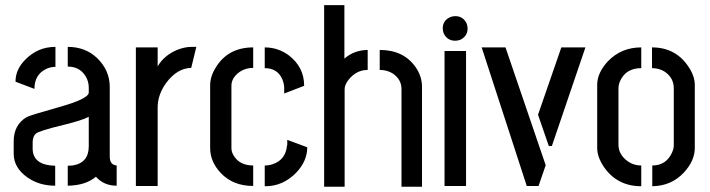

<svg xmlns="http://www.w3.org/2000/svg" viewBox="-20 -709 2706 732"><path d="M32.2 -123Q32.2 -69.3 85 -32.2Q129.9 -1 190.4 -1V-77.1Q105.5 -79.1 104.5 -141.6V-168Q105.5 -189.5 116.2 -199.2Q127.9 -210 220.7 -232.4Q293 -250 318.4 -263.7V-151.4Q318.4 -87.9 256.8 -78.1Q247.1 -77.1 238.3 -77.1V-1Q306.6 -2 345.7 -35.2Q376 -1 424.8 -1V-78.1Q399.4 -80.1 398.4 -110.4V-377.9Q398.4 -440.4 350.6 -487.3Q305.7 -530.3 238.3 -530.3V-455.1Q284.2 -455.1 306.6 -418Q318.4 -398.4 318.4 -375V-356.4Q318.4 -332 202.1 -299.8Q97.7 -270.5 82 -262.7Q32.2 -233.4 32.2 -169.9ZM39.1 -397.5 111.3 -370.1Q111.3 -424.8 156.2 -446.3Q172.9 -454.1 191.4 -454.1V-530.3Q124 -530.3 76.2 -481.4Q39.1 -444.3 39.1 -397.5Z M498 0V-528.3H581.1V-456.1Q606.4 -499 657.2 -519.5Q684.6 -530.3 710.9 -530.3H728.5L709 -450.2Q655.3 -449.2 613.3 -392.6Q581.1 -347.7 581.1 -299.8V0Z M781.2 -144.5Q781.2 -92.8 821.3 -49.8Q868.2 0 945.3 0V-78.1Q892.6 -78.1 870.1 -117.2Q862.3 -130.9 862.3 -144.5V-381.8Q862.3 -413.1 894.5 -435.5Q917 -450.2 945.3 -450.2V-528.3Q851.6 -528.3 804.7 -455.1Q781.2 -418.9 781.2 -383.8ZM989.3 -449.2Q1037.1 -449.2 1055.7 -408.2Q1062.5 -392.6 1063.5 -376V-352.5L1139.6 -381.8Q1139.6 -453.1 1081.1 -498Q1040 -528.3 989.3 -528.3ZM989.3 1Q1058.6 2 1110.4 -51.8Q1151.4 -95.7 1151.4 -147.5L1075.2 -175.8Q1075.2 -174.8 1075.2 -173.8Q1075.2 -172.9 1075.2 -169.9Q1075.2 -167 1075.2 -165Q1075.2 -163.1 1075.2 -160.6Q1075.2 -158.2 1075.2 -156.2L1074.2 -154.3Q1069.3 -99.6 1019.5 -83Q1004.9 -78.1 989.3 -78.1Z M1215.8 2.9V-689.5H1293V-485.4Q1329.1 -517.6 1381.8 -518.6V-442.4Q1337.9 -442.4 1307.6 -403.3Q1293.9 -384.8 1293.9 -369.1V2.9ZM1427.7 -442.4V-518.6Q1518.6 -518.6 1564.5 -453.1Q1588.9 -418 1588.9 -377.9V2.9H1510.7V-369.1Q1510.7 -406.2 1477.5 -428.7Q1456.1 -442.4 1427.7 -442.4Z M1668 -600.6Q1668 -630.9 1696.3 -643.6Q1706.1 -647.5 1715.8 -647.5Q1745.1 -647.5 1758.8 -620.1Q1762.7 -610.4 1762.7 -600.6Q1762.7 -571.3 1735.4 -557.6Q1725.6 -553.7 1715.8 -553.7Q1685.5 -553.7 1671.9 -581.1Q1668 -590.8 1668 -600.6ZM1674.8 0V-514.6H1756.8V0Z M1816.4 -528.3H1907.2L2060.5 -79.1L2033.2 0H1988.3ZM2031.2 -271.5 2120.1 -528.3H2211.9L2084 -152.3H2072.3Z M2256.8 -144.5V-385.7Q2256.8 -431.6 2297.9 -475.6Q2348.6 -528.3 2424.8 -528.3V-449.2Q2367.2 -449.2 2344.7 -401.4Q2337.9 -386.7 2337.9 -372.1V-157.2Q2337.9 -121.1 2371.1 -95.7Q2394.5 -78.1 2424.8 -78.1V1Q2332 1 2281.2 -74.2Q2256.8 -111.3 2256.8 -144.5ZM2466.8 1V-78.1Q2518.6 -78.1 2541 -125Q2548.8 -140.6 2548.8 -155.3V-372.1Q2548.8 -412.1 2514.6 -435.5Q2493.2 -449.2 2465.8 -449.2V-528.3Q2555.7 -528.3 2604.5 -455.1Q2628.9 -418.9 2628.9 -385.7V-144.5Q2628.9 -96.7 2587.9 -51.8Q2540 0 2466.8 1Z"/></svg>

Font: Post No Bills Jaffna SemiBold
Style: Regular
Weight: 600
Designer: Kosala Senevirathne, Siva Puranthara, Lasantha Premarathna, Tharique Azeez
Foundry: Mooniak
Version: Version 1.220 ; ttfautohint (v1.6)